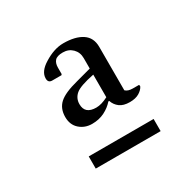

<svg xmlns="http://www.w3.org/2000/svg" viewBox="-94 -769 581 574"><g transform="rotate(-30 196.0 -482.5)"><path d="M142 -417Q117 -417 99.5 -432.5Q82 -448 82 -475Q82 -504 100.5 -521Q119 -538 166 -550L218 -564V-600Q218 -620 205 -633Q192 -646 172 -646Q152 -646 144.5 -637.5Q137 -629 137 -614V-592L135 -589H103Q89 -589 89 -604Q89 -628 120 -647Q155 -669 187 -669Q228 -669 251.5 -653.5Q275 -638 275 -606V-456Q283 -448 300 -448H321L322 -446V-442Q317 -432 304.5 -424.5Q292 -417 272 -417Q250 -417 237.5 -426.5Q225 -436 220 -451H217Q204 -436 185 -426.5Q166 -417 142 -417ZM138 -487Q138 -453 177 -453Q195 -453 218 -465V-543Q168 -533 153 -520Q138 -507 138 -487ZM84 -296V-338H308V-296Z"/></g></svg>

Font: Spectral SC Light
Style: Regular
Weight: 300
Designer: Jean-Baptiste Levee
Foundry: Production Type
Version: Version 2.001